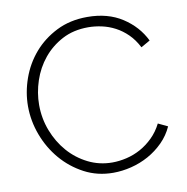

<svg xmlns="http://www.w3.org/2000/svg" viewBox="-80 -792 851 875"><g transform="rotate(-10 345.0 -354.0)"><path d="M44 -360Q44 -424 66.5 -487.5Q89 -551 132 -601Q175 -651 237.5 -682.5Q300 -714 380 -714Q475 -714 542 -670.5Q609 -627 642 -559L600 -535Q581 -572 555.5 -597Q530 -622 500.5 -637.5Q471 -653 439 -660Q407 -667 376 -667Q308 -667 256 -639.5Q204 -612 168 -568Q132 -524 113.5 -468.5Q95 -413 95 -357Q95 -294 117 -237Q139 -180 177 -136.5Q215 -93 267 -67Q319 -41 379 -41Q411 -41 445 -49Q479 -57 510 -74Q541 -91 568 -117.5Q595 -144 613 -180L657 -159Q639 -119 608 -88Q577 -57 539 -36Q501 -15 458.5 -4.5Q416 6 375 6Q302 6 241.5 -26Q181 -58 137 -109.5Q93 -161 68.5 -226.5Q44 -292 44 -360Z"/></g></svg>

Font: Oxford Sans
Style: Regular
Weight: 300
Designer: Matt McInerney, Pablo Impallari, Rodrigo Fuenzalida
Foundry: Matt McInerney, Pablo Impallari, Rodrigo Fuenzalida
Version: Version 3.000g; ttfautohint (v1.5) -l 8 -r 28 -G 28 -x 14 -D